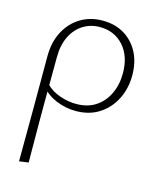

<svg xmlns="http://www.w3.org/2000/svg" viewBox="-107 -493 713 859"><g transform="rotate(15 249.5 -63.5)"><path d="M63 289Q63 228 63.5 166.5Q64 105 64 44Q64 -17 64 -77.5Q64 -138 64 -197Q64 -265 90.5 -314Q117 -363 161.5 -389.5Q206 -416 262 -416Q320 -416 362.5 -390.5Q405 -365 429 -319.5Q453 -274 453 -213Q453 -152 427.5 -102Q402 -52 356.5 -23Q311 6 249 6Q202 6 158.5 -12Q115 -30 89 -63L102 -79Q126 -53 165 -39Q204 -25 243 -25Q296 -25 333 -49.5Q370 -74 390 -116.5Q410 -159 410 -211Q410 -291 367.5 -338Q325 -385 258 -385Q215 -385 180.5 -363.5Q146 -342 126 -301.5Q106 -261 106 -204Q106 -147 105.5 -95.5Q105 -44 105 4Q105 52 105 98Q105 144 105.5 190Q106 236 106 283Z"/></g></svg>

Font: Ysabeau Office ExtraLight
Style: Regular
Weight: 250
Designer: Christian Thalmann (Catharsis Fonts)
Version: Version 2.001;gftools[0.9.30]; featfreeze: tnum,lnum,ss02